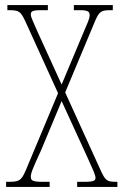

<svg xmlns="http://www.w3.org/2000/svg" viewBox="-20 -734 487 754"><path d="M4 0H175V-20H145C105 -20 101 -27 101 -40C101 -53 107 -70 141 -143L222 -337L321 -121C345 -68 355 -47 355 -36C355 -26 351 -20 313 -20H283V0H441V-20H437C401 -20 394 -23 374 -68L236 -371L352 -648C370 -692 379 -694 417 -694H423V-714H270V-694H295C329 -694 332 -686 332 -674C332 -658 320 -637 308 -607L222 -402L128 -608C114 -640 101 -667 101 -676C101 -688 104 -694 140 -694H168V-714H9V-694H13C54 -694 61 -691 81 -647L208 -368L82 -67C63 -22 54 -20 10 -20H4Z"/></svg>

Font: Noto Serif Lao ExtraCondensed Thin
Style: Regular
Weight: 100
Width: 2
Designer: Monotype Design Team
Foundry: Monotype Imaging Inc.
Version: Version 2.003